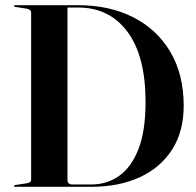

<svg xmlns="http://www.w3.org/2000/svg" viewBox="-20 -720 756 740"><path d="M34 -3Q34 -6.5 39.5 -7L82.5 -13.5Q100 -16 100 -27.5V-671Q100 -683.5 83 -686.5L38.5 -693.5Q34 -694 34 -697Q34 -700 38.5 -700H280.5Q401 -700 492.8 -653.8Q584.5 -607.5 636.2 -520.5Q688 -433.5 688 -312Q688 -213.5 643.5 -143.8Q599 -74 518.8 -37Q438.5 0 332 0H38.5Q34 0 34 -3ZM332 -9Q392 -9 439.2 -42.2Q486.5 -75.5 513.8 -145.8Q541 -216 541 -327.5Q541 -503.5 471.5 -597.2Q402 -691 281 -691H240V-27.5Q240 -9 259 -9Z"/></svg>

Font: Fraunces 144pt SemiBold
Style: Regular
Weight: 600
Version: Version 1.000;[0bf87f6ff]